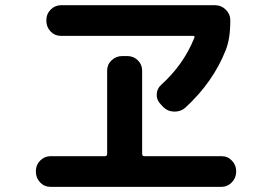

<svg xmlns="http://www.w3.org/2000/svg" viewBox="-20 -727 1040 734"><path d="M596.7 -403.3Q681.6 -479.5 722.7 -582Q726.6 -589.8 717.8 -589.8H212.9Q189.5 -589.8 173.3 -606.9Q157.2 -624 157.2 -647.5V-650.4Q157.2 -673.8 173.8 -690.4Q190.4 -707 212.9 -707H802.7Q826.2 -707 843.3 -689.9Q860.4 -672.9 860.4 -650.4V-647.5Q860.4 -578.1 842.8 -535.2Q794.9 -413.1 688.5 -315.4Q670.9 -299.8 646 -300.3Q621.1 -300.8 603.5 -318.4L593.8 -329.1Q578.1 -344.7 579.1 -366.7Q580.1 -388.7 596.7 -403.3ZM172.9 -12.7Q149.4 -12.7 133.3 -29.8Q117.2 -46.9 117.2 -70.3V-73.2Q117.2 -96.7 133.8 -113.3Q150.4 -129.9 172.9 -129.9H380.9Q389.6 -129.9 389.6 -138.7V-457Q389.6 -480.5 406.7 -496.6Q423.8 -512.7 447.3 -512.7H466.8Q490.2 -512.7 506.8 -496.6Q523.4 -480.5 523.4 -457V-138.7Q523.4 -129.9 532.2 -129.9H827.1Q850.6 -129.9 866.7 -112.8Q882.8 -95.7 882.8 -73.2V-70.3Q882.8 -46.9 866.2 -29.8Q849.6 -12.7 827.1 -12.7Z"/></svg>

Font: Rounded Mgen+ 2m bold
Style: Bold
Weight: 700
Designer: [Source Han Sans]
Ryoko NISHIZUKA  (kana & ideographs); Paul D. Hunt (Latin, Greek & Cyrillic); Wenlong ZHANG  (bopomofo
Version: Version 1.059.20150602